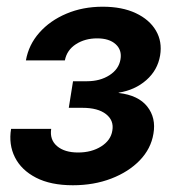

<svg xmlns="http://www.w3.org/2000/svg" viewBox="-20 -547 525 575"><path d="M198.2 7.8Q131.8 7.8 87.9 -14.9Q43.9 -37.6 24.7 -75.9Q5.4 -114.3 13.2 -161.1H133.3Q128.4 -128.4 150.9 -109.4Q173.3 -90.3 213.9 -90.3Q254.4 -90.3 283.2 -108.6Q312 -127 316.4 -155.8Q321.8 -186 297.6 -205.1Q273.4 -224.1 227.1 -224.1H186L198.7 -303.7H240.2Q279.8 -303.7 307.9 -321.8Q335.9 -339.8 340.8 -369.1Q345.7 -397 326.4 -414.6Q307.1 -432.1 271 -432.1Q234.4 -432.1 207.3 -414.6Q180.2 -397 174.3 -366.2H57.6Q65.9 -413.1 97.9 -449.2Q129.9 -485.4 179 -506.1Q228 -526.9 287.6 -526.9Q345.7 -526.9 386.7 -507.6Q427.7 -488.3 447 -455.3Q466.3 -422.4 459.5 -380.9Q452.1 -336.9 418.2 -307.1Q384.3 -277.3 335.4 -269.5V-268.6Q394.5 -261.7 421.1 -227.8Q447.8 -193.8 439.5 -146.5Q432.1 -101.6 398.7 -66.9Q365.2 -32.2 313.2 -12.2Q261.2 7.8 198.2 7.8Z"/></svg>

Font: Inter Display SemiBold
Style: Italic
Weight: 600
Italic angle: -9.39999°
Designer: Rasmus Andersson
Foundry: rsms
Version: Version 4.000;git-a52131595